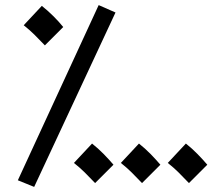

<svg xmlns="http://www.w3.org/2000/svg" viewBox="-20 -707 873 753"><path d="M114 26 433 -658 367 -687 50 0ZM156 -529 228 -601Q212 -621 190 -643Q168 -665 144 -684L73 -608Q98 -588 115 -571Q132 -554 156 -529ZM353 11 425 -61Q408 -81 386.5 -103Q365 -125 341 -144L270 -68Q295 -48 312 -31Q329 -14 353 11ZM537 11 609 -61Q592 -81 570.5 -103Q549 -125 525 -144L454 -68Q479 -48 496 -31Q513 -14 537 11ZM721 11 793 -61Q776 -81 754.5 -103Q733 -125 709 -144L638 -68Q663 -48 680 -31Q697 -14 721 11Z"/></svg>

Font: Noto Sans Arabic UI
Style: Regular
Weight: 400
Designer: Nadine Chahine - Monotype Design Team
Foundry: Monotype Imaging Inc.
Version: Version 1.900